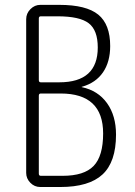

<svg xmlns="http://www.w3.org/2000/svg" viewBox="-20 -750 540 770"><path d="M135.7 -366.2V-53.7Q135.7 -44.9 143.6 -44.9H231.4Q317.4 -44.9 355.5 -84.5Q393.6 -124 393.6 -214.8Q393.6 -375 223.6 -375H143.6Q135.7 -375 135.7 -366.2ZM135.7 -675.8V-428.7Q135.7 -419.9 143.6 -419.9H217.8Q372.1 -419.9 372.1 -559.6Q372.1 -628.9 335.9 -656.7Q299.8 -684.6 210.9 -684.6H143.6Q135.7 -684.6 135.7 -675.8ZM141.6 0Q118.2 0 101.6 -17.1Q85 -34.2 85 -56.6V-672.9Q85 -696.3 102.1 -713.4Q119.1 -730.5 141.6 -730.5H217.8Q326.2 -730.5 374 -691.4Q421.9 -652.3 421.9 -565.4Q421.9 -502 393.1 -460Q364.3 -418 309.6 -402.3Q307.6 -402.3 307.6 -401.4Q307.6 -400.4 308.6 -400.4Q373 -386.7 409.2 -336.4Q445.3 -286.1 445.3 -210Q445.3 -100.6 391.1 -50.3Q336.9 0 221.7 0Z"/></svg>

Font: Rounded-X Mgen+ 2m light
Style: Regular
Weight: 200
Designer: [Source Han Sans]
Ryoko NISHIZUKA  (kana & ideographs); Paul D. Hunt (Latin, Greek & Cyrillic); Wenlong ZHANG  (bopomofo
Version: Version 1.059.20150602